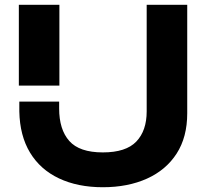

<svg xmlns="http://www.w3.org/2000/svg" viewBox="-20 -770 873 805"><path d="M59 -750H229V-411H59ZM61 -344H228V-315Q228 -227 270.5 -179Q313 -131 411 -131Q508 -131 551.5 -176.5Q595 -222 595 -303V-750H765V-295Q765 -195 720.5 -126Q676 -57 596 -21Q516 15 411 15Q306 15 227.5 -22Q149 -59 106 -130Q63 -201 61 -303Z"/></svg>

Font: Unbounded Medium
Style: Regular
Weight: 500
Designer: Luke Prowse, Jean-Baptiste Morizot, Fátima Lázaro, Florian Runge
Foundry: NaN
Version: Version 1.700